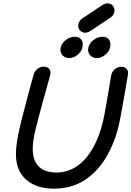

<svg xmlns="http://www.w3.org/2000/svg" viewBox="-20 -1114 783 1144"><path d="M75 -193Q75 -97 136 -43.5Q197 10 301 10Q404 10 481.5 -39Q559 -88 611.5 -175.5Q664 -263 690 -377Q696 -403 722 -549Q724 -563 742 -668Q746 -690 735 -703Q724 -716 704 -716Q680 -716 663 -701Q646 -686 642 -662Q607 -447 594 -392Q572 -299 532.5 -230Q493 -161 438 -123.5Q383 -86 316 -86Q247 -86 211 -122Q175 -158 175 -226Q175 -272 191 -340Q207 -407 247 -551L279 -666Q285 -690 273.5 -703.5Q262 -717 239 -717Q220 -717 202.5 -703Q185 -689 179 -665L149 -555Q124 -462 107.5 -396Q91 -330 83 -282Q75 -234 75 -193ZM392 -768Q422 -768 447.5 -792Q473 -816 473 -849Q473 -870 460.5 -882.5Q448 -895 426 -895Q393 -895 366.5 -871Q340 -847 340 -817Q340 -796 355 -782Q370 -768 392 -768ZM557 -768Q587 -768 612.5 -792Q638 -816 638 -849Q638 -870 625.5 -882.5Q613 -895 591 -895Q558 -895 531.5 -871Q505 -847 505 -817Q505 -796 520 -782Q535 -768 557 -768ZM486 -919Q502 -919 518 -929L638 -1009Q662 -1025 662 -1052Q662 -1071 650 -1082.5Q638 -1094 621 -1094Q607 -1094 587 -1082L473 -1006Q446 -988 446 -960Q446 -944 458 -931.5Q470 -919 486 -919Z"/></svg>

Font: Balsamiq Sans
Style: Italic
Weight: 400
Italic angle: -12°
Designer: Michael Angeles
Foundry: Balsamiq SRL
Version: Version 1.020; ttfautohint (v1.8.4.7-5d5b);gftools[0.9.26]